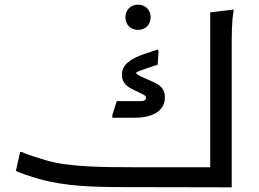

<svg xmlns="http://www.w3.org/2000/svg" viewBox="-20 -801 1108 822"><path d="M571 -673C602 -673 625 -695 625 -727C625 -759 602 -781 571 -781C540 -781 517 -759 517 -727C517 -695 540 -673 571 -673ZM880 -748V-85H556C417 -85 273 -86 176 -115C153 -122 96 -139 74 -150H66L48 -69C73 -58 108 -46 147 -35C259 -3 386 0 508 0L972 1V-604C972 -644 972 -716 980 -752V-760ZM686 -384C686 -420 666 -437 636 -450L596 -468C578 -476 566 -482 561 -489C572 -496 584 -500 601 -506L655 -524L659 -582L655 -589L601 -571C536 -549 502 -523 502 -481C502 -452 517 -433 549 -418L584 -401C598 -394 605 -391 605 -383C605 -374 599 -368 583 -368H480L461 -309V-297H556C641 -297 686 -331 686 -384Z"/></svg>

Font: Kufam Arabic Latin Roman Normal
Style: Regular
Weight: 400
Designer: Wael Morcos & Artur Schmal
Version: Version 1.200;PS 001.200;hotconv 1.0.88;makeotf.lib2.5.64775